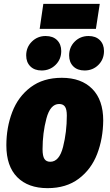

<svg xmlns="http://www.w3.org/2000/svg" viewBox="-20 -957 569 997"><path d="M13 -202Q13 -295 43.5 -375Q74 -455 139 -504Q204 -553 301 -553Q402 -553 459 -495.5Q516 -438 516 -331Q515 -237 484.5 -157.5Q454 -78 389 -29Q324 20 227 20Q126 20 69.5 -37Q13 -94 13 -202ZM327 -357Q327 -389 317.5 -403Q308 -417 287 -417Q241 -417 221 -341.5Q201 -266 201 -182Q201 -147 210.5 -132Q220 -117 241 -117Q288 -117 307.5 -194.5Q327 -272 327 -357ZM116 -669Q116 -712 145.5 -741Q175 -770 217 -770Q255 -770 276.5 -748.5Q298 -727 298 -692Q298 -649 268.5 -620Q239 -591 196 -591Q159 -591 137.5 -612.5Q116 -634 116 -669ZM339 -669Q339 -712 368 -741Q397 -770 440 -770Q477 -770 498.5 -748.5Q520 -727 520 -692Q520 -649 491 -620Q462 -591 419 -591Q382 -591 360.5 -612.5Q339 -634 339 -669ZM478 -807H186L205 -937H498Z"/></svg>

Font: Fira Sans Condensed Black
Style: Italic
Weight: 900
Width: 3
Italic angle: -8°
Designer: Carrois Corporate & Edenspiekermann AG
Foundry: Carrois Corporate GbR & Edenspiekermann AG
Version: Version 4.203